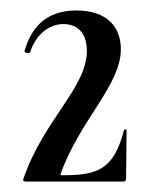

<svg xmlns="http://www.w3.org/2000/svg" viewBox="-20 -750 292 367"><path d="M25 -409C23 -406 25 -403 28 -403H217C219 -403 221 -406 221 -408L222 -501C222 -503 217 -503 217 -501C197 -425 166 -415 99 -415C96 -415 95 -416 96 -418C133 -521 211 -587 211 -656C211 -698 185 -730 126 -730C65 -730 39 -694 27 -653C25 -649 37 -646 38 -651C47 -680 71 -704 101 -704C128 -704 146 -687 146 -653C146 -582 64 -522 25 -409Z"/></svg>

Font: Cormorant SC Semi
Style: Regular
Weight: 600
Designer: Christian Thalmann (Catharsis Fonts)
Version: Version 1.000;PS 001.000;hotconv 1.0.70;makeotf.lib2.5.58329